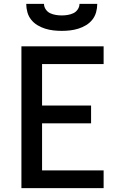

<svg xmlns="http://www.w3.org/2000/svg" viewBox="-20 -975 640 995"><path d="M91 0V-735H517V-643H198V-428H452V-336H198V-92H517V0ZM300 -815Q278 -815 256.5 -817.5Q235 -820 214 -826.5Q193 -833 174 -844.5Q155 -856 141.5 -873Q128 -890 122 -911.5Q116 -933 116 -955H208Q208 -940 217 -926.5Q226 -913 240 -906.5Q254 -900 269.5 -897.5Q285 -895 300 -895Q315 -895 330.5 -897.5Q346 -900 360 -906.5Q374 -913 383 -926.5Q392 -940 392 -955H484Q484 -933 478 -911.5Q472 -890 458.5 -873Q445 -856 426 -844.5Q407 -833 386 -826.5Q365 -820 343.5 -817.5Q322 -815 300 -815Z"/></svg>

Font: Iosevka Semibold Extended
Style: Regular
Weight: 600
Width: 7
Monospace: yes
Designer: Belleve Invis
Foundry: Belleve Invis
Version: Version 32.5.0; ttfautohint (v1.8.4)